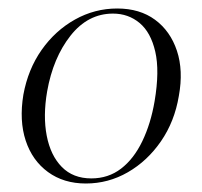

<svg xmlns="http://www.w3.org/2000/svg" viewBox="-20 -419 476 452"><path d="M182 13Q130 13 93 -14Q56 -41 40.5 -88Q25 -135 35 -196Q46 -256 78 -301.5Q110 -347 156.5 -373Q203 -399 256 -399Q309 -399 345 -372.5Q381 -346 396.5 -299.5Q412 -253 401 -193Q391 -133 359 -86.5Q327 -40 281 -13.5Q235 13 182 13ZM195 1Q235 1 265 -22Q295 -45 315 -86.5Q335 -128 344 -181Q356 -252 345.5 -297.5Q335 -343 308.5 -365Q282 -387 246 -387Q187 -387 146 -335Q105 -283 91 -204Q81 -146 90 -99.5Q99 -53 125.5 -26Q152 1 195 1Z"/></svg>

Font: Cormorant Light
Style: Italic
Weight: 300
Italic angle: -10°
Designer: Christian Thalmann (Catharsis Fonts)
Foundry: Catharsis Fonts
Version: Version 4.000